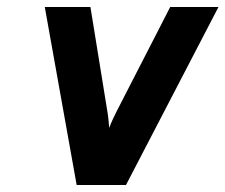

<svg xmlns="http://www.w3.org/2000/svg" viewBox="-20 -531 647 551"><path d="M200 0 108.5 -511H239.5L287.5 -215Q290 -201 291.2 -188.5Q292.5 -176 293.5 -164Q298 -176.5 303.5 -188.2Q309 -200 314.5 -211L468.5 -511H607L341.5 0Z"/></svg>

Font: Overpass ExtraBold
Style: Italic
Weight: 800
Italic angle: -10°
Designer: Delve Withrington, Dave Bailey, Thomas Jockin
Foundry: Delve Fonts LLC
Version: Version 4.000